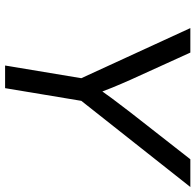

<svg xmlns="http://www.w3.org/2000/svg" viewBox="-27 -741 768 754"><g transform="rotate(90 357.0 -364.0)"><path d="M237.3 0 287.1 -299.3 90.3 -727.5H186.5L293.5 -492.2Q309.6 -456.1 324 -420.9Q338.4 -385.7 352.1 -346.2H314.5Q341.3 -385.7 367.4 -421.1Q393.6 -456.5 421.4 -492.2L605.5 -727.5H714.4L376 -299.3L326.2 0Z"/></g></svg>

Font: Inter 28pt
Style: Italic
Weight: 400
Italic angle: -9.3988°
Designer: Rasmus Andersson
Foundry: rsms
Version: Version 4.001;git-66647c0bb